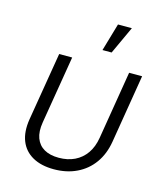

<svg xmlns="http://www.w3.org/2000/svg" viewBox="-114 -844 810 940"><g transform="rotate(15 291.5 -374.0)"><path d="M246.6 9.3Q182.6 9.3 138.9 -15.1Q95.2 -39.6 76.9 -85.2Q58.6 -130.9 68.8 -195.3L126.5 -542.5H192.4L135.3 -198.2Q127.4 -150.4 139.6 -117.7Q151.9 -85 181.4 -68.1Q210.9 -51.3 255.4 -51.3Q300.3 -51.3 335.4 -68.1Q370.6 -85 393.6 -117.7Q416.5 -150.4 424.3 -198.2L481 -542.5H546.9L489.7 -195.3Q479 -131.3 446.3 -85.7Q413.6 -40 362.5 -15.4Q311.5 9.3 246.6 9.3ZM326.2 -616.2 367.2 -756.8H437.5L372.6 -616.2Z"/></g></svg>

Font: Inter 16pt Light
Style: Italic
Weight: 300
Italic angle: -9.3988°
Version: Version 4.001;git-66647c0bb